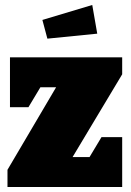

<svg xmlns="http://www.w3.org/2000/svg" viewBox="-20 -750 525 770"><path d="M170 -595 370 -615 350 -730 150 -670ZM470 -200H387L339 -120H271L470 -452V-520H20V-320H94L142 -400H205L10 -69V0H470Z"/></svg>

Font: MikodacsPCS
Style: Regular
Weight: 900
Designer: gluk (gluksza@wp.pl)
Foundry: gluk (gluksza@wp.pl)
Version: Version 0.27